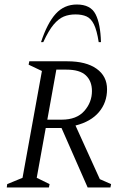

<svg xmlns="http://www.w3.org/2000/svg" viewBox="-20 -832 562 852"><path d="M10 0 12 -15 80 -43 166 -517 107 -545 110 -560H279Q362 -560 408.5 -527Q455 -494 455 -436Q455 -377 419 -334.5Q383 -292 315 -275L423 -37L473 -15L470 0H369L253 -264H183L143 -43L200 -15L197 0ZM275 -523H230L190 -301H254Q320 -301 354 -339.5Q388 -378 388 -428Q388 -472 361 -497.5Q334 -523 275 -523ZM162 -645Q190 -730 227.5 -771Q265 -812 321 -812Q382 -812 404 -769Q426 -726 428 -645H418Q410 -697 397 -723.5Q384 -750 364 -759Q344 -768 315 -768Q286 -768 263 -758.5Q240 -749 218 -723Q196 -697 172 -645Z"/></svg>

Font: Spectral SC Light
Style: Italic
Weight: 300
Italic angle: -10°
Designer: Jean-Baptiste Levee
Foundry: Production Type
Version: Version 2.001